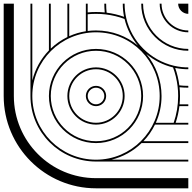

<svg xmlns="http://www.w3.org/2000/svg" viewBox="-20 -1020 1040 1040"><path d="M1000 -945V-1000H945C945 -970 970 -945 1000 -945ZM1000 -145V-155H584C646.3 -170.1 702.3 -201.8 746.9 -245H1000V-255H756.8C782.1 -281.4 803.3 -311.8 819.4 -345H1000V-355H931.4C941.1 -383.8 948 -413.9 951.7 -445H1000V-455H952.8C954.3 -469.8 955 -484.8 955 -500C955 -516.9 954.2 -532 952.6 -547.4C968.2 -545.8 984 -545 1000 -545V-555C983.6 -555 967.3 -555.9 951.4 -557.6C947.2 -590.3 939.6 -622 928.9 -652.1C956 -646.6 978.3 -645 1000 -645V-655C976.7 -655 952.6 -656.9 922.2 -663.8C794.3 -693.7 693.3 -794.2 663.8 -922.2C658 -947.2 655 -973.2 655 -1000H645C645 -975.7 647.5 -951.9 652.1 -928.9C622 -939.6 590.3 -947.2 557.6 -951.4C555.9 -967.3 555 -983.6 555 -1000H545C545 -984 545.8 -968.1 547.4 -952.6C531.9 -954.2 516 -955 500 -955C484.8 -955 469.8 -954.3 455 -952.8V-1000H445V-850.8C413.4 -845.8 383.2 -836.8 355 -824.1V-1000H345V-819.4C311.8 -803.3 281.4 -782.1 255 -756.8V-1000H245V-746.9C201.8 -702.3 170.1 -646.3 155 -584V-1000H145V-500C145 -304 304 -145 500 -145ZM1000 -845V-855C920 -855 855 -920 855 -1000H845C845 -914.4 914.4 -845 1000 -845ZM1000 -745V-755C864.8 -755 755 -864.8 755 -1000H745C745 -859.2 859.2 -745 1000 -745ZM500 -445C530.4 -445 555 -469.6 555 -500C555 -530.4 530.4 -555 500 -555C469.6 -555 445 -530.4 445 -500C445 -469.6 469.6 -445 500 -445ZM500 -455C475.2 -455 455 -475.2 455 -500C455 -524.8 475.2 -545 500 -545C524.8 -545 545 -524.8 545 -500C545 -475.2 524.8 -455 500 -455ZM500 -345C585.6 -345 655 -414.4 655 -500C655 -585.6 585.6 -655 500 -655C414.4 -655 345 -585.6 345 -500C345 -414.4 414.4 -345 500 -345ZM500 -355C420 -355 355 -420 355 -500C355 -580 420 -645 500 -645C580 -645 645 -580 645 -500C645 -420 580 -355 500 -355ZM500 -245C640.8 -245 755 -359.2 755 -500C755 -640.8 640.8 -755 500 -755C359.2 -755 245 -640.8 245 -500C245 -359.2 359.2 -245 500 -245ZM500 -255C364.8 -255 255 -364.8 255 -500C255 -635.2 364.8 -745 500 -745C635.2 -745 745 -635.2 745 -500C745 -364.8 635.2 -255 500 -255ZM1000 0V-55H500C254.4 -55 55 -254.4 55 -500V-1000H0V-500C0 -224 224 0 500 0ZM726.9 -773.4C666 -824.1 587.5 -855 500 -855C484.8 -855 469.7 -854 455 -852.2V-942.8C469.8 -944.2 484.8 -945 500 -945C517.8 -945 535.3 -944 552.5 -941.9C588 -937.7 622.2 -929.4 654.7 -917.3C667.5 -863.5 692.6 -814.6 726.9 -773.4ZM920.8 -355H824.1C844 -399.3 855 -448.4 855 -500C855 -585.5 824.4 -665.3 772.7 -727.6C814 -693.1 863.3 -667.8 917.3 -654.7C929.4 -622.2 937.7 -588 941.9 -552.5C944 -535.3 945 -518.8 945 -500C945 -449.2 936.5 -400.5 920.8 -355ZM500 -155C309.6 -155 155 -309.6 155 -500C155 -690.4 309.6 -845 500 -845C695.4 -845 845 -686.5 845 -500C845 -309.6 690.4 -155 500 -155Z"/></svg>

Font: GlukFramesM7
Style: Medium
Weight: 500
Monospace: yes
Designer: gluk
Foundry: gluk
Version: Version 1.01